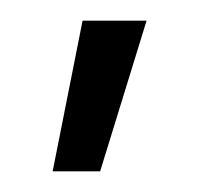

<svg xmlns="http://www.w3.org/2000/svg" viewBox="-20 -94 193 186"><path d="M60 -74H122L77 72H31Z"/></svg>

Font: sheba-seeBold
Style: Regular
Weight: 600
Designer: Mohamed Galeb, the designers
Foundry: Kief Type Foundry
Version: Version 2.010; ttfautohint (v1.5.33-1714) -l 8 -r 50 -G 200 